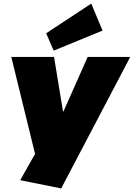

<svg xmlns="http://www.w3.org/2000/svg" viewBox="-20 -858 748 1073"><path d="M93 149 221 -78 185 39 43 -540H282L332 -236H335L470 -540H708L322 195ZM553 -687 280 -575 238 -672 490 -838Z"/></svg>

Font: Pathway Extreme SemiCondensed Black
Style: Italic
Weight: 900
Width: 4
Italic angle: -8°
Version: Version 1.001;gftools[0.9.26]